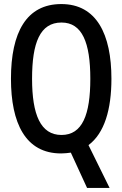

<svg xmlns="http://www.w3.org/2000/svg" viewBox="-20 -746 603 946"><path d="M281 10C298 10 314 8 329 6L409 180H520L416 -31C495 -90 529 -207 529 -358C529 -577 456 -726 282 -726C110 -726 34 -586 34 -358C34 -140 105 10 281 10ZM283 -81C180 -81 138 -181 138 -358C138 -535 177 -635 283 -635C385 -635 425 -536 425 -358C425 -181 386 -81 283 -81Z"/></svg>

Font: Noto Sans Mono SemiCondensed Medium
Style: Regular
Weight: 500
Width: 4
Designer: Monotype Design Team
Foundry: Monotype Imaging Inc.
Version: Version 2.014